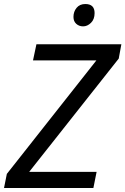

<svg xmlns="http://www.w3.org/2000/svg" viewBox="-30 -934 623 954"><path d="M-10 0 4 -70 449 -634H134L151 -714H573L560 -643L115 -80H450L434 0ZM383 -803Q363 -803 349 -815.5Q335 -828 335 -850Q335 -876 350.5 -895Q366 -914 394 -914Q440 -914 440 -869Q440 -838 422 -820.5Q404 -803 383 -803Z"/></svg>

Font: Noto Sans IKEA
Style: Italic
Weight: 400
Italic angle: -12°
Designer: Monotype Design Team
Foundry: Monotype Imaging Inc.
Version: Version 2.001